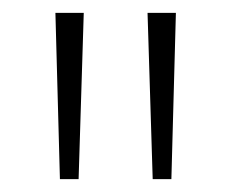

<svg xmlns="http://www.w3.org/2000/svg" viewBox="-20 -734 359 298"><path d="M110 -714 102 -456H73L66 -714ZM253 -714 246 -456H217L209 -714Z"/></svg>

Font: Noto Sans Thai Cond ExtLt
Style: Regular
Weight: 200
Width: 3
Designer: Monotype Design Team
Foundry: Monotype Imaging Inc.
Version: Version 2.002; ttfautohint (v1.8.4.7-5d5b)